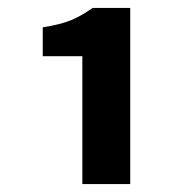

<svg xmlns="http://www.w3.org/2000/svg" viewBox="-20 -894 468 485"><path d="M188 -429V-752H88V-825Q133 -832 159.5 -843Q186 -854 214 -874H309V-429Z"/></svg>

Font: Noto Sans JP Thin ExtraBold
Style: Regular
Weight: 800
Version: Version 2.004-H2;hotconv 1.0.118;makeotfexe 2.5.65603